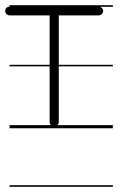

<svg xmlns="http://www.w3.org/2000/svg" viewBox="-39 -483 452 735"><path d="M-2.5 226V232H393V226ZM-2.5 -463V-458C-8.7 -457.6 -13.3 -454.6 -17 -450C-18 -447 -19 -444 -19 -441C-19 -438 -18 -435 -17 -432C-13 -427 -8 -424 -1 -424H151V-235H-2.5V-229H151V-15C151 -10.4 153.1 -6.6 156.3 -4H-2.5V8H393V-4H180.6C183.9 -6.6 186 -10.4 186 -15V-229H393V-235H186V-424H338C344 -424 350 -427 353 -432C355 -435 356 -438 356 -441C356 -444 355 -447 353 -450C351 -453.3 347.7 -455.7 344 -457H393V-463Z"/></svg>

Font: LetsTraceRuled
Style: Medium
Weight: 500
Version: Version 003.000